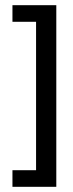

<svg xmlns="http://www.w3.org/2000/svg" viewBox="-20 -720 282 740"><path d="M119 -64V-636H28V-700H197V0H28V-64Z"/></svg>

Font: Adderley Regular
Style: Regular
Weight: 400
Designer: gorohovskiy
Version: Version 1.003 November 13, 2017